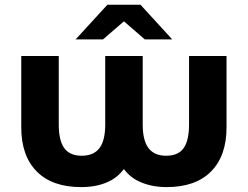

<svg xmlns="http://www.w3.org/2000/svg" viewBox="-20 -771 1031 799"><path d="M318.1 7.6Q197.2 7.6 132.9 -57.5Q68.5 -122.6 68.5 -240.8V-537.9H224.5V-252.8Q224.5 -186.1 247.5 -154.5Q270.4 -122.9 320.1 -122.9Q369.6 -122.9 393.8 -154.5Q417.9 -186.1 417.9 -252.8V-537.9H573.9V-252.8Q573.9 -186.1 598.1 -154.5Q622.2 -122.9 671.7 -122.9Q721.4 -122.9 744.1 -154.5Q766.7 -186.1 766.7 -252.8V-537.9H922.7V-240.8Q922.7 -122.6 858.4 -57.5Q794.1 7.6 673.1 7.6Q601.9 7.6 548.1 -21.3Q494.2 -50.2 463.8 -124.6H527Q498.3 -53.2 446.1 -22.8Q393.9 7.6 318.1 7.6ZM294.7 -607 426.9 -751.3H564.6L696.8 -607H582.7L444.4 -726.7H547.1L408.7 -607Z"/></svg>

Font: Montserrat Alternates Thin
Style: Regular
Weight: 100
Designer: Julieta Ulanovsky
Foundry: Julieta Ulanovsky
Version: Version 9.000